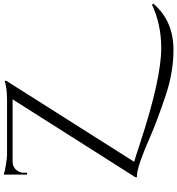

<svg xmlns="http://www.w3.org/2000/svg" viewBox="20 -779 956 1036"><g transform="rotate(-90 498.0 -261.0)"><path d="M996 89Q903 197 746 197Q626 197 501 155Q359 107 277 71Q123 3 72 0H60V-9L480 -671H143Q109 -670 92 -641Q84 -627 84 -611V-593H74V-719Q89 -713 127 -707Q165 -701 179.5 -701Q194 -701 195 -701H474Q516 -701 545 -706Q574 -711 580 -714V-705L143 -15Q152 -13 250 19Q592 131 757 131Q884 131 991 81Z"/></g></svg>

Font: Cinzel Decorative
Style: Regular
Weight: 400
Designer: Natanael Gama
Version: Version 1.002;PS 001.002;hotconv 1.0.56;makeotf.lib2.0.21325